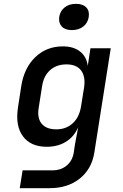

<svg xmlns="http://www.w3.org/2000/svg" viewBox="-20 -802 640 1002"><path d="M83 180 98 87H253Q298 87 328 62Q358 37 365 -6L371 -47L388 -138Q367 -89 324.5 -62.5Q282 -36 224 -36Q140 -36 99.5 -91Q59 -146 74 -242L91 -353Q106 -448 164.5 -504Q223 -560 308 -560Q364 -560 398 -533Q432 -506 438 -458L452 -550H558L472 -4Q458 81 395.5 130.5Q333 180 239 180ZM274 -127Q325 -127 359.5 -158.5Q394 -190 403 -247L419 -347Q427 -403 403 -434.5Q379 -466 327 -466Q275 -466 241.5 -436Q208 -406 200 -354L182 -240Q173 -187 197 -157Q221 -127 274 -127ZM355 -645Q320 -645 302.5 -663.5Q285 -682 289 -713Q294 -745 317.5 -763.5Q341 -782 377 -782Q412 -782 430 -763.5Q448 -745 443 -713Q438 -682 414.5 -663.5Q391 -645 355 -645Z"/></svg>

Font: JetBrains Mono NL SemiBold
Style: Italic
Weight: 600
Italic angle: -9°
Monospace: yes
Designer: Philipp Nurullin, Konstantin Bulenkov
Foundry: JetBrains
Version: Version 2.305; ttfautohint (v1.8.4.7-5d5b)